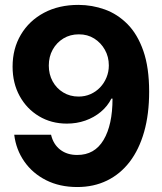

<svg xmlns="http://www.w3.org/2000/svg" viewBox="-20 -751 657 781"><path d="M299.6 -731.1Q355 -730.9 406.5 -712.4Q458 -693.8 498.6 -652.9Q539.3 -611.9 563 -544.2Q586.7 -476.6 586.7 -378.1Q586.7 -286.8 566.3 -214.8Q545.8 -142.8 507.5 -92.7Q469.1 -42.7 415.2 -16.5Q361.3 9.8 294.3 9.8Q222.6 9.8 167.4 -18.1Q112.3 -46 78.8 -94.2Q45.2 -142.5 37.9 -202.9H187.7Q196.8 -163.8 225 -142.1Q253.2 -120.4 294.3 -120.7Q364.7 -120.4 401.2 -181.6Q437.7 -242.8 437.7 -349.8H433Q417.3 -318.5 389.7 -295.7Q362.2 -272.9 327 -260.5Q291.8 -248.2 252.1 -248.2Q188.6 -248.2 138.5 -278.3Q88.5 -308.3 59.9 -360.5Q31.2 -412.8 31.2 -480.1Q31.2 -553.1 64.9 -609.9Q98.5 -666.7 158.9 -699Q219.3 -731.2 299.6 -731.1ZM300.8 -611.3Q265.7 -611.5 237.9 -594.6Q210.2 -577.6 194.3 -549Q178.5 -520.4 178.5 -484.2Q178.5 -448.8 194 -420.3Q209.6 -391.7 237.1 -375Q264.6 -358.2 299.6 -358.2Q325.8 -358.2 348 -368Q370.3 -377.8 387.1 -395.4Q403.8 -412.9 413.2 -435.9Q422.7 -458.9 422.7 -485Q422.7 -520 406.6 -548.5Q390.6 -577.1 363.3 -594.3Q336 -611.5 300.8 -611.3Z"/></svg>

Font: Inter Display V
Style: Regular
Weight: 400
Designer: Rasmus Andersson
Foundry: rsms
Version: Version 3.015;git-src